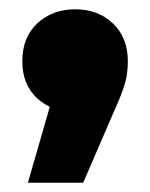

<svg xmlns="http://www.w3.org/2000/svg" viewBox="-20 -236 323 413"><path d="M40 157 115 -103 142 5Q92 5 60 -24.5Q28 -54 28 -104Q28 -156 60.5 -186Q93 -216 142 -216Q191 -216 223 -185.5Q255 -155 255 -104Q255 -90 253 -76Q251 -62 244 -42Q237 -22 222 11L159 157Z"/></svg>

Font: MOST Montserrat ExtraBold
Style: Regular
Weight: 800
Designer: Julieta Ulanovsky
Foundry: Julieta Ulanovsky
Version: Version 8.000;March 11, 2024;FontCreator 15.0.0.2926 64-bit